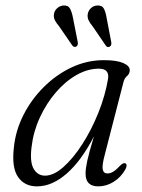

<svg xmlns="http://www.w3.org/2000/svg" viewBox="-20 -670 517 699"><path d="M361.5 -107Q351 -68 354 -53.2Q357 -38.5 371 -38.5Q381.5 -38.5 392.2 -45Q403 -51.5 418.5 -68Q429.5 -78.5 436 -75.5Q445.5 -71 436.5 -53.5Q420.5 -25 394 -8.2Q367.5 8.5 337.5 8.5Q291.5 8.5 291.5 -38Q291.5 -55.5 297.5 -83.8Q303.5 -112 322 -173.5Q276.5 -85 223 -38.2Q169.5 8.5 114.5 8.5Q69.5 8.5 45.8 -25.5Q22 -59.5 30.5 -133Q36.5 -194 65.2 -251Q94 -308 139.5 -353.2Q185 -398.5 241 -424.8Q297 -451 358 -451Q404.5 -451 428.8 -440.5Q453 -430 452.5 -413.5Q451.5 -401 442.5 -393.2Q433.5 -385.5 430 -373ZM95 -135.5Q88 -80.5 102.5 -55.5Q117 -30.5 144 -30.5Q175.5 -30.5 211.2 -62.2Q247 -94 280.2 -146Q313.5 -198 338.5 -260.5Q363.5 -323 373.5 -384Q378.5 -420 340 -420Q299 -420 258.2 -396.8Q217.5 -373.5 183 -333.2Q148.5 -293 125 -242Q101.5 -191 95 -135.5ZM368.5 -603 385 -517Q387 -505 380 -500.5Q372 -495.5 365.5 -503.5L317 -574.5Q307.5 -585.5 302.5 -596.2Q297.5 -607 299.5 -619.5Q302 -632 311.5 -640.8Q321 -649.5 334.5 -650Q352 -651 358.5 -638Q365 -625 368.5 -603ZM246 -603.5 263 -517Q265 -506 258.5 -501Q250.5 -496 243.5 -504L195 -574.5Q185.5 -585.5 180 -596Q174.5 -606.5 176.5 -619Q178.5 -631.5 188.2 -640.2Q198 -649 211 -650Q228.5 -651 235.2 -638.2Q242 -625.5 246 -603.5Z"/></svg>

Font: Fraunces 72pt S050 Light
Style: Italic
Weight: 300
Italic angle: -16°
Version: Version 1.000; ttfautohint (v1.8.3)